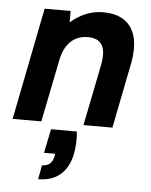

<svg xmlns="http://www.w3.org/2000/svg" viewBox="-54 -552 669 853"><g transform="rotate(5 280.5 -125.0)"><path d="M301 31Q304 60 302.5 85Q301 110 297 131Q285 191 247.5 224Q210 257 148 257L160 194Q182 194 195 182.5Q208 171 212 148L215 131H233L232 138H164L186 31ZM111 -500H227V-449Q257 -476 294 -491.5Q331 -507 371 -507Q430 -507 466.5 -482Q503 -457 515.5 -409.5Q528 -362 515 -292L457 0H328L383 -275Q394 -333 377 -362Q360 -391 314 -391Q267 -391 236.5 -361.5Q206 -332 195 -274L140 0H12Z"/></g></svg>

Font: Albert Sans
Style: Bold Italic
Weight: 700
Italic angle: -11.25°
Designer: Andreas Rasmussen
Foundry: a.Foundry
Version: Version 1.025